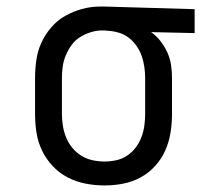

<svg xmlns="http://www.w3.org/2000/svg" viewBox="-20 -558 640 586"><path d="M299 8Q270 8 241.5 2.5Q213 -3 187.5 -16Q162 -29 141.5 -50.5Q121 -72 108.5 -98Q96 -124 91.5 -152.5Q87 -181 87 -210V-320Q87 -348 91 -375.5Q95 -403 106.5 -428Q118 -453 136.5 -474.5Q155 -496 179 -509.5Q203 -523 230 -530.5Q257 -538 285 -538Q289 -538 292.5 -538Q296 -538 300 -538L574 -530V-457L441 -460Q457 -449 469.5 -433Q482 -417 490.5 -398.5Q499 -380 502 -360Q505 -340 505 -320V-210Q505 -182 500.5 -153.5Q496 -125 484.5 -99Q473 -73 453.5 -51.5Q434 -30 409 -16.5Q384 -3 356 2.5Q328 8 299 8ZM299 -65Q317 -65 335 -69Q353 -73 368 -83Q383 -93 394 -107.5Q405 -122 411.5 -139Q418 -156 420.5 -174Q423 -192 423 -210V-320Q423 -337 420.5 -354Q418 -371 412.5 -387Q407 -403 397 -417.5Q387 -432 373.5 -442.5Q360 -453 343.5 -458Q327 -463 310 -464L300 -465Q298 -465 295.5 -465Q293 -465 291 -465Q274 -465 256.5 -459.5Q239 -454 224 -444.5Q209 -435 198.5 -420.5Q188 -406 181 -389.5Q174 -373 171.5 -355.5Q169 -338 169 -320V-210Q169 -192 172 -173.5Q175 -155 182 -138Q189 -121 201 -106.5Q213 -92 228.5 -82.5Q244 -73 262.5 -69Q281 -65 299 -65Z"/></svg>

Font: Iosevka Curly Slab Extended
Style: Regular
Weight: 400
Width: 7
Monospace: yes
Designer: Belleve Invis
Foundry: Belleve Invis
Version: Version 11.1.0; ttfautohint (v1.8.3)